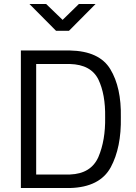

<svg xmlns="http://www.w3.org/2000/svg" viewBox="-20 -946 685 966"><path d="M327 -791 461 -926H377L295 -846L212 -926H128L262 -791ZM509 -356Q511 -240 475 -156Q438 -72 332 -68H162V-624H332Q438 -621 475 -546Q511 -471 509 -356ZM332 0Q482 -4 537 -104Q591 -204 588 -356Q591 -506 535 -598Q480 -689 332 -692H85V0Z"/></svg>

Font: RazerF5
Style: Regular
Weight: 400
Foundry: Razer Inc.
Version: Version 2